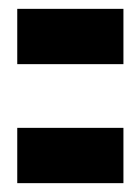

<svg xmlns="http://www.w3.org/2000/svg" viewBox="-20 -595 317 434"><path d="M19 -575V-450H259V-575ZM19 -181H259V-306H19Z"/></svg>

Font: 寒蝉无机体 CompactMedium
Style: Regular
Weight: 500
Width: 3
Designer: ChillTanhei {Warren2060}; 
Source Han Sans {Ryoko NISHIZUKA 西塚涼子 (kana, bopomofo & ideographs); Paul D. Hunt (Latin, Gre
Foundry: ChillType&Adobe
Version: Version 1.000;Glyphs 3.1.1 (3135)